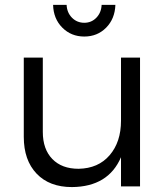

<svg xmlns="http://www.w3.org/2000/svg" viewBox="-20 -761 687 784"><path d="M324.2 -611.8Q270.5 -611.8 234.4 -648.2Q198.2 -684.6 196.8 -741.2H252Q253.4 -709.5 273.9 -688.7Q294.4 -668 324.2 -668Q353.5 -668 373.5 -688.7Q393.6 -709.5 395 -741.2H451.2Q449.2 -684.1 413.3 -647.9Q377.4 -611.8 324.2 -611.8ZM474.1 -525.9H551.8V0H474.1V-119.1Q422.4 1.5 273.9 2.9Q181.6 2.9 129.4 -52Q77.1 -106.9 77.1 -202.1V-525.9H154.8V-222.2Q154.8 -151.9 193.6 -111.8Q232.4 -71.8 300.8 -71.8Q381.3 -73.2 427.7 -127.2Q474.1 -181.2 474.1 -268.1Z"/></svg>

Font: Montserrat-Arabic Light
Style: Regular
Weight: 300
Designer: Mohamed Gaber
Foundry: Kief Type Foundry
Version: Version 5.008;PS 005.008;hotconv 1.0.88;makeotf.lib2.5.64775